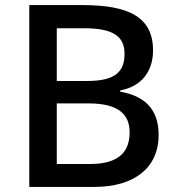

<svg xmlns="http://www.w3.org/2000/svg" viewBox="-20 -734 696 754"><path d="M304 -714H95V0H351C506 0 603 -74 603 -204C603 -315 537 -359 452 -374V-379C535 -394 581 -453 581 -536C581 -667 486 -714 304 -714ZM322 -416H203V-623H310C420 -623 469 -594 469 -523C469 -453 434 -416 322 -416ZM203 -328H327C449 -328 489 -282 489 -214C489 -140 449 -90 334 -90H203Z"/></svg>

Font: Noto Sans Hanifi Rohingya Medium
Style: Regular
Weight: 500
Designer: Monotype Design Team and DaltonMaag
Foundry: Google LLC
Version: Version 2.102